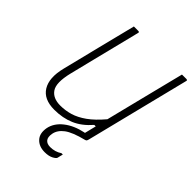

<svg xmlns="http://www.w3.org/2000/svg" viewBox="-266 -825 1200 1200"><g transform="rotate(45 333.5 -225.0)"><path d="M210 20Q117 20 80.5 -39.5Q44 -99 70 -203Q82 -250 97.5 -313.5Q113 -377 131.5 -450.5Q150 -524 169 -600Q175 -625 181.5 -650Q188 -675 194 -700H233Q245 -700 241 -689Q219 -600 197 -512.5Q175 -425 156 -348Q137 -271 122 -211Q97 -108 125 -66.5Q153 -25 218 -25Q262 -25 304.5 -37.5Q347 -50 392 -82Q437 -114 487 -173Q520 -305 553 -437Q586 -569 619 -700H658Q670 -700 666 -689Q629 -542 592.5 -394.5Q556 -247 519 -100Q513 -75 506.5 -50Q500 -25 494 0Q493 4 490.5 9.5Q488 15 480 17Q391 39 352.5 68Q314 97 307 136Q301 170 314.5 186.5Q328 203 357 203Q400 203 434 180H446Q444 188 441.5 197.5Q439 207 437 217Q434 227 412 238.5Q390 250 355 250Q305 250 276.5 219.5Q248 189 258 134Q269 81 318.5 42Q368 3 444 -13Q446 -13 448 -13Q457 -50 467 -90H454Q403 -31 343.5 -5.5Q284 20 210 20Z"/></g></svg>

Font: Recursive Sn Lnr St Lt
Style: Italic
Weight: 300
Italic angle: -15°
Version: Version 1.079;hotconv 1.0.112;makeotfexe 2.5.65598; ttfautoh